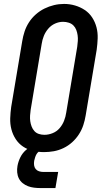

<svg xmlns="http://www.w3.org/2000/svg" viewBox="-20 -766 540 977"><path d="M204 8Q175 8 147.5 1.5Q120 -5 97.5 -20Q75 -35 60 -58Q45 -81 38 -108Q31 -135 32 -164Q33 -193 37 -222L93 -556Q97 -581 105 -605.5Q113 -630 127.5 -652.5Q142 -675 162.5 -693Q183 -711 206.5 -722.5Q230 -734 255 -740Q280 -746 306 -746Q335 -746 362 -738Q389 -730 411.5 -715Q434 -700 449 -677Q464 -654 471 -627Q478 -600 477 -571Q476 -542 472 -513L416 -179Q412 -154 404 -129.5Q396 -105 381.5 -82.5Q367 -60 347 -42Q327 -24 303 -12.5Q279 -1 254 3.5Q229 8 204 8ZM206 -80Q227 -80 248 -88.5Q269 -97 283.5 -114Q298 -131 306 -151.5Q314 -172 317 -193L373 -528Q375 -543 376 -557.5Q377 -572 375 -586.5Q373 -601 368 -614Q363 -627 353.5 -636.5Q344 -646 330 -650.5Q316 -655 301 -655Q280 -655 260 -646Q240 -637 225.5 -620Q211 -603 203 -583Q195 -563 192 -542L136 -207Q134 -193 133 -178Q132 -163 134 -149Q136 -135 141 -122Q146 -109 155 -99Q164 -89 177.5 -84.5Q191 -80 206 -80ZM187 191Q170 191 153.5 189Q137 187 122.5 181.5Q108 176 95.5 166Q83 156 76 142Q69 128 67.5 111.5Q66 95 69 78Q73 56 83.5 34.5Q94 13 112.5 -3Q131 -19 154 -25.5Q177 -32 199 -32L194 0Q185 0 177.5 5.5Q170 11 165.5 19Q161 27 158.5 35.5Q156 44 154 52Q152 64 153.5 75Q155 86 161.5 94Q168 102 178.5 105.5Q189 109 201 109H276L262 191Z"/></svg>

Font: Iosevka Slab Semibold
Style: Italic
Weight: 600
Italic angle: -9°
Monospace: yes
Designer: Belleve Invis
Foundry: Belleve Invis
Version: Version 11.1.1; ttfautohint (v1.8.3)